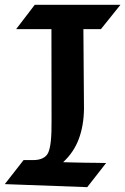

<svg xmlns="http://www.w3.org/2000/svg" viewBox="-109 -772 524 804"><path d="M-88.9 -1 -10.3 -101.6H28.8Q77.1 -101.6 92.3 -131.3Q100.6 -148.9 104 -182.9Q107.4 -216.8 106.9 -270L106.4 -649.9H-41.5L36.6 -752H395.5L313.5 -649.9H240.2L242.7 -315.9Q241.7 -245.6 220.9 -189.9Q200.2 -134.3 155.3 -92.8Q177.7 -92.3 201.7 -91.6Q225.6 -90.8 249.3 -90.6Q272.9 -90.3 295.4 -90.1Q317.9 -89.8 335.4 -89.4L256.3 11.7Z"/></svg>

Font: IranNastaliq
Style: Regular
Weight: 400
Designer: Hossein Zahedi
Version: Version 1.5